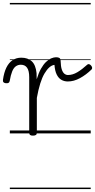

<svg xmlns="http://www.w3.org/2000/svg" viewBox="-67 -909 648 1308"><path d="M157 15Q144 15 138 10.5Q132 6 132 -4V-383Q132 -427 117.5 -447.5Q103 -468 75 -468Q56 -468 41 -457.5Q26 -447 16 -422.5Q6 -398 -1 -357Q-3 -348 -9 -344.5Q-15 -341 -27 -342Q-37 -343 -42.5 -348Q-48 -353 -47 -364Q-40 -415 -23.5 -448.5Q-7 -482 18.5 -499Q44 -516 78 -516Q100 -516 118 -510Q136 -504 149.5 -491.5Q163 -479 171 -459Q179 -439 182 -411L183 -369Q196 -412 212 -440.5Q228 -469 246 -486.5Q264 -504 282 -511.5Q300 -519 315 -519Q330 -519 338 -514Q346 -509 346 -494Q347 -456 354 -435.5Q361 -415 372 -406.5Q383 -398 396 -398Q428 -398 460 -417Q492 -436 528 -469Q534 -474 541 -471.5Q548 -469 553.5 -462.5Q559 -456 560.5 -449Q562 -442 557 -436Q519 -399 477.5 -376.5Q436 -354 395 -354Q371 -354 351.5 -365Q332 -376 319.5 -401Q307 -426 304 -467Q286 -465 269 -450Q252 -435 236 -408Q220 -381 207 -339.5Q194 -298 184 -242V-4Q184 6 177.5 10.5Q171 15 157 15ZM0 369H551V379H0ZM0 -20H551V0H0ZM0 -505H551V-500H0ZM0 -889H551V-879H0Z"/></svg>

Font: Playwrite HR Lijeva Guides
Style: Regular
Weight: 400
Designer: Veronika Burian, José Scaglione
Foundry: TypeTogether
Version: Version 1.003